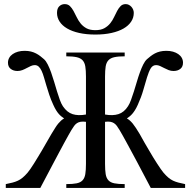

<svg xmlns="http://www.w3.org/2000/svg" viewBox="-20 -919 934 939"><path d="M717.3 0Q682.1 -66.9 651.9 -124Q638.7 -148.4 625.5 -173.1Q612.3 -197.8 600.6 -219.2Q588.9 -240.7 579.6 -257.3Q570.3 -273.9 564.9 -282.7Q557.6 -294.9 551.3 -303.5Q544.9 -312 537.1 -316.9Q529.3 -321.8 519 -323.5Q508.8 -325.2 493.7 -323.2V-117.7Q493.7 -86.9 496.8 -67.6Q500 -48.3 510 -37.4Q520 -26.4 539.1 -22.5Q558.1 -18.6 589.8 -18.6V0H304.2V-18.6Q335.9 -18.6 355 -22.5Q374 -26.4 384 -37.4Q394 -48.3 397.2 -67.6Q400.4 -86.9 400.4 -117.7V-323.2Q385.3 -325.2 374.8 -323.5Q364.3 -321.8 356.7 -316.9Q349.1 -312 342.8 -303.5Q336.4 -294.9 329.1 -282.7Q323.7 -273.9 314.5 -257.3Q305.2 -240.7 293.5 -219.2Q281.7 -197.8 268.8 -173.1Q255.9 -148.4 242.7 -124Q212.4 -66.9 177.2 0H8.3V-18.6Q27.3 -22.5 41.5 -26.1Q55.7 -29.8 67.6 -35.4Q79.6 -41 90.8 -50.3Q102.1 -59.6 114.7 -74.2Q120.6 -81.1 128.7 -92.8Q136.7 -104.5 146 -119.1Q155.3 -133.8 165 -150.1Q174.8 -166.5 184.6 -182.6Q207 -220.2 231.4 -263.7Q242.2 -281.2 250 -293.7Q257.8 -306.2 264.9 -314.7Q272 -323.2 278.6 -329.1Q285.2 -335 293.5 -339.8Q286.1 -344.7 279.8 -349.9Q273.4 -355 267.1 -362.3Q260.7 -369.6 254.4 -379.9Q248 -390.1 240.7 -406.2Q229 -431.2 220.9 -455.6Q212.9 -480 206.5 -501.5Q200.2 -522.9 194.8 -541.3Q189.5 -559.6 183.3 -572.8Q177.2 -585.9 169.2 -593.3Q161.1 -600.6 149.9 -600.6Q140.6 -600.6 130.9 -596.2Q121.1 -591.8 110.8 -586.2Q100.6 -580.6 89.4 -576.2Q78.1 -571.8 65.4 -571.8Q45.9 -571.8 32.5 -582Q19 -592.3 19 -612.3Q19 -625.5 25.1 -636.2Q31.2 -647 42.2 -654.5Q53.2 -662.1 68.1 -666.3Q83 -670.4 100.1 -670.4Q117.7 -670.4 131.3 -667Q145 -663.6 156.2 -657.7Q167.5 -651.9 177 -644.5Q186.5 -637.2 195.3 -629.4Q205.1 -620.6 213.6 -603.5Q222.2 -586.4 230 -564.7Q237.8 -543 244.9 -518.8Q252 -494.6 258.8 -472.2Q265.6 -449.7 272.7 -430.4Q279.8 -411.1 287.6 -399.4Q307.6 -369.6 335 -360.8Q362.3 -352.1 400.4 -358.9V-544.4Q400.4 -574.7 397.2 -594Q394 -613.3 383.8 -624.3Q373.5 -635.3 354.5 -639.4Q335.4 -643.6 304.2 -643.6V-662.1H589.8V-643.6Q558.6 -643.6 539.6 -639.4Q520.5 -635.3 510.3 -624.3Q500 -613.3 496.8 -594Q493.7 -574.7 493.7 -544.4V-358.9Q531.2 -352.1 559.1 -360.8Q586.9 -369.6 606 -399.4Q613.8 -411.1 620.8 -430.4Q627.9 -449.7 635 -472.2Q642.1 -494.6 649.2 -518.8Q656.2 -543 664.1 -564.7Q671.9 -586.4 680.4 -603.5Q689 -620.6 698.7 -629.4Q707.5 -637.2 717 -644.5Q726.6 -651.9 737.5 -657.7Q748.5 -663.6 762.5 -667Q776.4 -670.4 793.9 -670.4Q811.5 -670.4 826.2 -666.3Q840.8 -662.1 851.8 -654.5Q862.8 -647 868.9 -636.2Q875 -625.5 875 -612.3Q875 -592.3 861.8 -582Q848.6 -571.8 828.6 -571.8Q815.9 -571.8 804.7 -576.2Q793.5 -580.6 783 -586.2Q772.5 -591.8 762.7 -596.2Q752.9 -600.6 743.7 -600.6Q726.6 -600.6 717 -584.5Q707.5 -568.4 699.2 -541.3Q690.9 -514.2 680.9 -479Q670.9 -443.8 653.8 -406.2Q646.5 -390.1 639.9 -379.9Q633.3 -369.6 627 -362.3Q620.6 -355 614.3 -349.9Q607.9 -344.7 600.6 -339.8Q608.9 -335 615.5 -329.1Q622.1 -323.2 629.2 -314.7Q636.2 -306.2 644.3 -293.7Q652.3 -281.2 663.1 -263.7Q687 -220.2 709.5 -182.6Q718.8 -166.5 728.8 -150.1Q738.8 -133.8 748.3 -119.1Q757.8 -104.5 765.9 -92.8Q773.9 -81.1 779.8 -74.2Q792.5 -59.6 803.5 -50.3Q814.5 -41 826.4 -35.4Q838.4 -29.8 852.5 -26.1Q866.7 -22.5 885.3 -18.6V0ZM634.3 -856Q634.3 -832.5 621.3 -813Q608.4 -793.5 584.2 -779.5Q560.1 -765.6 525.1 -757.8Q490.2 -750 446.3 -750Q402.3 -750 367.4 -757.8Q332.5 -765.6 308.3 -779.8Q284.2 -793.9 271.5 -813.5Q258.8 -833 258.8 -856Q258.8 -877.9 270 -888.4Q281.2 -898.9 296.4 -898.9Q312 -898.9 321.8 -889.4Q331.5 -879.9 339.4 -865.7Q347.2 -851.6 355 -835.2Q362.8 -818.8 374 -804.7Q385.3 -790.5 402.3 -781Q419.4 -771.5 446.3 -771.5Q473.1 -771.5 490.2 -781Q507.3 -790.5 518.8 -804.7Q530.3 -818.8 537.8 -835.2Q545.4 -851.6 553 -865.7Q560.5 -879.9 570.1 -889.4Q579.6 -898.9 594.7 -898.9Q603 -898.9 610.1 -895.3Q617.2 -891.6 622.6 -885.7Q627.9 -879.9 631.1 -872.1Q634.3 -864.3 634.3 -856Z"/></svg>

Font: Doulos SIL Compact
Style: Regular
Weight: 400
Designer: Walt Agee, Victor Gaultney, Peter Martin, Debbi Hosken
Foundry: SIL International
Version: Version 4.110; 2011; Maintenance release ; LnSpcTght